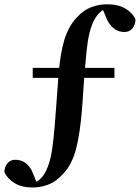

<svg xmlns="http://www.w3.org/2000/svg" viewBox="-29 -748 643 884"><path d="M122.6 115.3Q71 115.3 38.4 95.2Q5.9 75.2 -8.7 45.2Q-8.4 20.3 5.1 3.9Q18.6 -12.4 41.7 -12.4Q63.6 -12.4 82.8 -1.6Q102 9.2 117.2 37.2L145.8 105.7L107.8 102.3L118.1 98.1Q158.9 85.4 180.5 43.1Q194.8 16.4 203.5 -21.1Q212.2 -58.6 217.6 -112Q223 -165.4 228.3 -238.8L240.5 -404.1Q248.5 -504.4 267.9 -566.6Q287.3 -628.8 325.2 -668.1Q355.5 -701.7 391.4 -715Q427.2 -728.3 463.1 -728.3Q514.7 -728.3 548 -708.8Q581.3 -689.2 594.8 -658.5Q594.5 -634 580.8 -617.3Q567 -600.6 543.7 -600.6Q521.8 -600.6 502.6 -612Q483.4 -623.5 467.2 -650.4L437.6 -720.1L476.6 -716.8L465.1 -711.2Q445.6 -705 431.5 -691.4Q417.4 -677.9 406.6 -659.4Q392.3 -633.4 383.6 -598.4Q374.9 -563.5 370 -517.1Q365.1 -470.6 359.9 -407.5L349.3 -253.8Q340 -133.4 320.8 -60.9Q301.6 11.5 261.3 52.5Q230.1 87.6 194.2 101.5Q158.2 115.3 122.6 115.3ZM121.7 -389.6V-435.5H497.9V-389.6Z"/></svg>

Font: Early Summer Mincho VF
Style: Regular
Weight: 250
Designer: GuiWonder
Version: Version 1.002